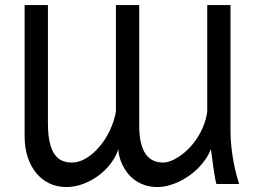

<svg xmlns="http://www.w3.org/2000/svg" viewBox="-20 -733 1053 765"><path d="M842.3 0Q839.4 -7.8 836.2 -27.1Q833 -46.4 829.8 -68.4Q826.7 -90.3 824.2 -110.4Q821.8 -130.4 820.3 -139.2Q812.5 -118.2 799.3 -98.9Q786.1 -79.6 769.3 -62.7Q752.4 -45.9 732.4 -32Q712.4 -18.1 691.4 -8.3Q670.4 1.5 649.2 6.8Q627.9 12.2 607.9 12.2Q579.1 12.2 556.4 4.4Q533.7 -3.4 516.4 -16.1Q499 -28.8 486.8 -45.2Q474.6 -61.5 466.8 -78.4Q459 -95.2 455.3 -111.1Q451.7 -127 451.7 -139.2Q442.4 -109.4 421.6 -82Q400.9 -54.7 372.8 -33.7Q344.7 -12.7 311.5 -0.2Q278.3 12.2 244.1 12.2Q207 12.2 176.5 -2.4Q146 -17.1 124 -43.9Q102.1 -70.8 90.1 -107.9Q78.1 -145 78.1 -190.4V-712.9H170.9V-244.1Q170.9 -196.8 178 -166Q185.1 -135.3 198 -117.4Q210.9 -99.6 228.3 -92.5Q245.6 -85.4 266.1 -85.4Q295.4 -85.4 324 -103Q352.5 -120.6 376.7 -149.2Q400.9 -177.7 418 -214.1Q435.1 -250.5 441.9 -288.1V-712.9H534.7V-234.4Q534.7 -191.9 541.7 -163.3Q548.8 -134.8 561.8 -117.4Q574.7 -100.1 592 -92.8Q609.4 -85.4 629.9 -85.4Q644 -85.4 661.6 -92.3Q679.2 -99.1 697.5 -111.8Q715.8 -124.5 733.4 -142.6Q751 -160.6 765.6 -183.1Q780.3 -205.6 791 -232.2Q801.8 -258.8 805.7 -288.1V-712.9H898.4V-212.4Q898.4 -176.3 902.3 -143.6Q906.2 -110.8 911.6 -83Q917 -55.2 922.9 -33.9Q928.7 -12.7 932.6 0Z"/></svg>

Font: Andika Afr
Style: Regular
Weight: 400
Designer: Victor Gaultney, Annie Olsen, Julie Remington, Don Collingsworth, Eric Hays, Becca Hirsbrunner
Foundry: SIL International
Version: Version 5.000